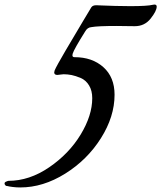

<svg xmlns="http://www.w3.org/2000/svg" viewBox="-63 -771 708 843"><path d="M264 -520Q342 -520 391 -476Q440 -432 440 -355Q440 -259 380 -164Q320 -69 223 -8.5Q126 52 26 52Q9 52 -7 50Q-23 48 -30 46L-37 45Q-43 40 -43 34Q-43 30 -38.5 27.5Q-34 25 -30 24L-26 23Q66 23 153 -36.5Q240 -96 291 -180Q342 -264 342 -340Q342 -373 328 -396Q314 -419 291.5 -428.5Q269 -438 251.5 -441.5Q234 -445 216 -445Q211 -445 202 -443.5Q193 -442 189 -442Q175 -442 175 -453L177 -462Q185 -481 225.5 -550Q266 -619 302 -679L338 -739Q344 -748 360 -748L384 -747Q407 -746 442.5 -745Q478 -744 509 -744Q584 -744 608 -750Q612 -751 615 -751Q625 -751 625 -742Q625 -723 598.5 -689.5Q572 -656 529 -656Q513 -656 487 -656.5Q461 -657 450 -657Q366 -657 339 -652Q321 -651 311 -633Q262 -555 256 -535Q255 -531 255 -528Q255 -520 264 -520Z"/></svg>

Font: Aguafina Script
Style: Regular
Weight: 400
Designer: Angel Koziupa and Alejandro Paul
Foundry: Angel Koziupa and Alejandro Paul
Version: Version 1.000